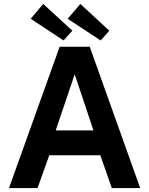

<svg xmlns="http://www.w3.org/2000/svg" viewBox="-20 -962 762 982"><path d="M201 -942 137 -866 305 -755 350 -805ZM391 -942 326 -866 495 -755 539 -805ZM26 0H172L232 -168H493L552 0H697L439 -723H285ZM265 -295 362 -582 458 -295Z"/></svg>

Font: United Sans
Style: Bold
Weight: 700
Designer: Pablo Impallari, Rodrigo Fuenzalida (Modified by Dan O. Williams)
Version: Version 1.000;PS 001.000;hotconv 1.0.88;makeotf.lib2.5.64775